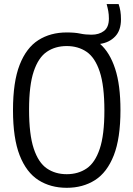

<svg xmlns="http://www.w3.org/2000/svg" viewBox="-20 -908 652 938"><path d="M306 9.5Q227 9.5 168 -28Q109 -65.5 76.2 -148.8Q43.5 -232 43.5 -370Q43.5 -508 76 -591.2Q108.5 -674.5 167.5 -712Q226.5 -749.5 306 -749.5Q346 -749.5 371.5 -744Q397 -738.5 427 -738.5Q464 -738.5 488 -756.8Q512 -775 512 -817.5Q512 -837 509 -853.5Q506 -870 501 -888H559.5Q565.5 -870.5 568.2 -853.2Q571 -836 571 -813.5Q571 -759.5 542.5 -729.8Q514 -700 469 -693.5Q516.5 -651.5 542.5 -572.2Q568.5 -493 568.5 -370Q568.5 -232 535.8 -148.8Q503 -65.5 444 -28Q385 9.5 306 9.5ZM306 -57Q362 -57 403.2 -85Q444.5 -113 467.2 -180.8Q490 -248.5 490 -367.5Q490 -489 467.2 -557.8Q444.5 -626.5 403.2 -654.8Q362 -683 306 -683Q250 -683 208.8 -655Q167.5 -627 144.8 -559.2Q122 -491.5 122 -372.5Q122 -251 144.8 -182.2Q167.5 -113.5 208.8 -85.2Q250 -57 306 -57Z"/></svg>

Font: Encode Sans Cnd
Style: Regular
Weight: 400
Width: 3
Designer: Multiple Designers
Foundry: Impallari Type
Version: Version 3.002; ttfautohint (v1.8.3) -l 8 -r 50 -G 200 -x 14 